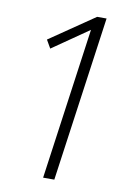

<svg xmlns="http://www.w3.org/2000/svg" viewBox="-78 -712 499 760"><g transform="rotate(10 171.5 -332.0)"><path d="M288 -664 195 0H150L235 -609L89 -508L70 -541L250 -664Z"/></g></svg>

Font: Fira Sans Extra Condensed ExtraLight
Style: Italic
Weight: 275
Width: 3
Italic angle: -8°
Designer: Carrois Corporate & Edenspiekermann AG
Foundry: Carrois Corporate GbR & Edenspiekermann AG
Version: Version 4.203